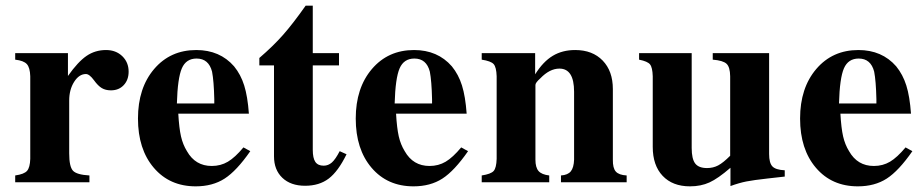

<svg xmlns="http://www.w3.org/2000/svg" viewBox="-20 -638 3235 672"><path d="M293 -23.9V0H33.2V-23.9Q64.5 -28.3 74.7 -40Q85 -51.8 85.9 -82V-371.1Q85 -401.4 74 -413.6Q63 -425.8 33.2 -429.2V-452.1H217.8V-372.1Q252.9 -421.9 283 -442.4Q313 -462.9 351.1 -462.9Q385.7 -462.9 408 -441.4Q430.2 -419.9 430.2 -387.2Q430.2 -358.4 413.1 -340.1Q396 -321.8 368.2 -321.8Q349.6 -321.8 336.4 -329.6Q323.2 -337.4 309.1 -356.9Q293 -378.9 280.8 -378.9Q256.8 -378.9 239.5 -351.6Q222.2 -324.2 222.2 -286.1V-101.1Q222.2 -54.7 235.4 -40.5Q248.5 -26.4 293 -23.9Z M832 -122.1 856 -108.9Q808.1 -40 766.1 -12.9Q724.1 14.2 665 14.2Q573.7 14.2 518.3 -50.8Q462.9 -115.7 462.9 -223.1Q462.9 -330.1 519.5 -396.5Q576.2 -462.9 667 -462.9Q749.5 -462.9 799.3 -405.8Q822.8 -377 834.7 -338.9Q846.7 -300.8 851.1 -240.2H604Q606.9 -189.5 613.5 -160.6Q620.1 -131.8 634.3 -108.9Q663.6 -57.1 721.2 -57.1Q752.4 -57.1 777.6 -72Q802.7 -86.9 832 -122.1ZM599.1 -275.9H730V-291Q728.5 -355 722.2 -387.2Q710.4 -433.1 668 -433.1Q631.3 -433.1 616.5 -398.9Q601.6 -364.7 599.1 -275.9Z M1166.5 -452.1V-409.2H1074.7V-113.8Q1074.7 -84.5 1083.7 -71.3Q1092.8 -58.1 1112.8 -58.1Q1128.9 -58.1 1141.6 -69.3Q1154.3 -80.6 1168.9 -108.9L1192.9 -98.1Q1163.6 -38.1 1130.4 -12.9Q1097.2 12.2 1047.9 12.2Q997.6 12.2 968.3 -15.6Q939 -43.5 939 -90.8V-409.2H887.7V-435.1Q936 -476.6 970.7 -515.9Q1005.4 -555.2 1049.8 -618.2H1074.7V-452.1Z M1594.2 -122.1 1618.2 -108.9Q1570.3 -40 1528.3 -12.9Q1486.3 14.2 1427.2 14.2Q1335.9 14.2 1280.5 -50.8Q1225.1 -115.7 1225.1 -223.1Q1225.1 -330.1 1281.7 -396.5Q1338.4 -462.9 1429.2 -462.9Q1511.7 -462.9 1561.5 -405.8Q1585 -377 1596.9 -338.9Q1608.9 -300.8 1613.3 -240.2H1366.2Q1369.1 -189.5 1375.7 -160.6Q1382.3 -131.8 1396.5 -108.9Q1425.8 -57.1 1483.4 -57.1Q1514.6 -57.1 1539.8 -72Q1564.9 -86.9 1594.2 -122.1ZM1361.3 -275.9H1492.2V-291Q1490.7 -355 1484.4 -387.2Q1472.7 -433.1 1430.2 -433.1Q1393.6 -433.1 1378.7 -398.9Q1363.8 -364.7 1361.3 -275.9Z M2173.3 -23.9V0H1943.4V-23.9Q1967.3 -25.4 1977.8 -38.3Q1988.3 -51.3 1989.3 -79.1V-316.9Q1989.3 -397.9 1938 -397.9Q1903.8 -397.9 1871.1 -363.8Q1854 -348.6 1854 -340.8V-79.1Q1854 -51.8 1865 -39.3Q1876 -26.9 1902.3 -23.9V0H1666V-23.9Q1698.2 -28.8 1707.8 -39.6Q1717.3 -50.3 1718.3 -82V-371.1Q1717.3 -402.8 1707.8 -413.6Q1698.2 -424.3 1666 -429.2V-452.1H1853V-377.9Q1880.9 -422.4 1914.6 -442.6Q1948.2 -462.9 1993.2 -462.9Q2053.7 -462.9 2089.4 -426Q2125 -389.2 2125 -326.2V-79.1Q2124.5 -49.8 2135.3 -37.6Q2146 -25.4 2173.3 -23.9Z M2726.6 -42V-20L2666 -13.2Q2617.7 -7.8 2592.5 -2.9Q2567.4 2 2536.6 13.2V-50.8Q2493.2 -13.2 2463.1 0.5Q2433.1 14.2 2395 14.2Q2334 14.2 2299.3 -22.5Q2264.6 -59.1 2264.6 -124V-371.1Q2263.7 -401.9 2255.1 -412.6Q2246.6 -423.3 2216.8 -429.2V-452.1H2400.9V-120.1Q2400.9 -82 2413.1 -65.9Q2425.3 -49.8 2454.6 -49.8Q2476.1 -49.8 2493.7 -59.1Q2511.2 -68.4 2535.6 -92.8V-371.1Q2535.2 -403.3 2522.9 -414.8Q2510.7 -426.3 2474.6 -429.2V-452.1H2671.9V-99.1Q2671.9 -67.9 2683.3 -55.7Q2694.8 -43.5 2726.6 -42Z M3149.4 -122.1 3173.3 -108.9Q3125.5 -40 3083.5 -12.9Q3041.5 14.2 2982.4 14.2Q2891.1 14.2 2835.7 -50.8Q2780.3 -115.7 2780.3 -223.1Q2780.3 -330.1 2836.9 -396.5Q2893.6 -462.9 2984.4 -462.9Q3066.9 -462.9 3116.7 -405.8Q3140.1 -377 3152.1 -338.9Q3164.1 -300.8 3168.5 -240.2H2921.4Q2924.3 -189.5 2930.9 -160.6Q2937.5 -131.8 2951.7 -108.9Q2981 -57.1 3038.6 -57.1Q3069.8 -57.1 3095 -72Q3120.1 -86.9 3149.4 -122.1ZM2916.5 -275.9H3047.4V-291Q3045.9 -355 3039.6 -387.2Q3027.8 -433.1 2985.4 -433.1Q2948.7 -433.1 2933.8 -398.9Q2918.9 -364.7 2916.5 -275.9Z"/></svg>

Font: Accordance
Style: Bold
Weight: 700
Version: Version 1.2 (build January 31, 2020) Miklal Software Solutio